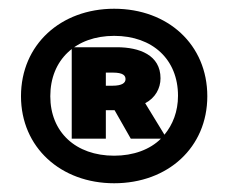

<svg xmlns="http://www.w3.org/2000/svg" viewBox="-20 -734 523 439"><path d="M238 -568C262 -568 267 -561 267 -553C267 -545 260 -538 237 -538H222V-568ZM222 -482H242L279 -417H348C323 -392 285 -378 241 -378C153 -378 95 -432 95 -514C95 -597 153 -652 241 -652C329 -652 387 -598 387 -515C387 -479 375 -449 356 -426L312 -498C335 -510 347 -532 347 -555C347 -608 299 -626 247 -626H144V-417H222ZM241 -714C119 -714 28 -632 28 -514C28 -397 119 -315 241 -315C364 -315 454 -397 454 -514C454 -632 364 -714 241 -714Z"/></svg>

Font: Falling Sky
Style: SeBd
Weight: 600
Designer: Paul D. Hunt
Foundry: Adobe Systems Incorporated
Version: Version 1.02